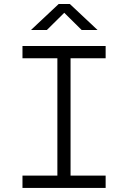

<svg xmlns="http://www.w3.org/2000/svg" viewBox="-20 -918 626 938"><path d="M89.8 0H496.1V-60.1H324.7V-633.3H496.1V-693.4H89.8V-633.3H260.3V-60.1H89.8ZM131.3 -771.5H209L293.9 -855.5L378.9 -771.5H456.5L321.3 -898.4H266.6Z"/></svg>

Font: Cascadia Mono NF Light
Style: Regular
Weight: 300
Monospace: yes
Designer: Aaron Bell
Foundry: Saja Typeworks
Version: Version 2404.023